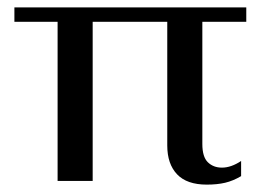

<svg xmlns="http://www.w3.org/2000/svg" viewBox="-20 -490 704 520"><path d="M433 -96V-431H231V0H136V-431H19V-470H647V-431H528V-100Q528 -65 543 -50.5Q558 -36 581 -36Q606 -36 633 -54V-13Q611 0 589.5 5Q568 10 540 10Q486 10 459.5 -18Q433 -46 433 -96Z"/></svg>

Font: TavirajRegular
Style: Regular
Weight: 400
Designer: Katatrad Team
Foundry: CadsonDemak
Version: Version 1.001